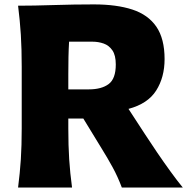

<svg xmlns="http://www.w3.org/2000/svg" viewBox="-20 -835 838 855"><path d="M60.5 -809.6Q129.4 -809.6 219.7 -812.5Q310.1 -815.4 397.9 -815.4Q499 -815.4 569.3 -792.5Q639.6 -769.5 676.3 -716.1Q712.9 -662.6 712.9 -571.8Q712.9 -490.7 675.5 -431.9Q638.2 -373 552.2 -350.1L626 -236.8Q650.4 -199.2 679.9 -155.8Q709.5 -112.3 739.3 -71.3Q769 -30.3 793.9 0H522.5Q503.9 -49.3 481.4 -90.3Q459 -131.3 433.1 -172.9L351.1 -307.1H284.2V-263.2Q284.2 -186.5 288.1 -125.7Q292 -64.9 300.8 0H60.5Q68.8 -64.9 72.8 -125.7Q76.7 -186.5 76.7 -263.2V-538.6Q76.7 -617.7 72.8 -680.4Q68.8 -743.2 60.5 -809.6ZM287.6 -649.4Q285.6 -615.7 284.9 -580.6Q284.2 -545.4 284.2 -504.9V-437H375.5Q432.1 -437 463.9 -460.7Q495.6 -484.4 495.6 -547.9Q495.6 -588.9 480.5 -610.8Q465.3 -632.8 441.7 -641.1Q418 -649.4 391.6 -649.4Z"/></svg>

Font: Pinar DS4 ExtraBold
Style: Regular
Weight: 800
Designer: Amin Abedi
Version: Version 3.000